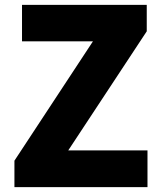

<svg xmlns="http://www.w3.org/2000/svg" viewBox="-20 -765 659 785"><path d="M39 0H583V-150H259L580 -637V-745H70V-596H360L39 -108Z"/></svg>

Font: Noto Sans CJK HK Black
Style: Regular
Weight: 900
Designer: Ryoko NISHIZUKA 西塚涼子 (kana, bopomofo & ideographs); Paul D. Hunt (Latin, Greek & Cyrillic); Sandoll Communications 산돌커뮤니
Foundry: Adobe
Version: Version 2.004;hotconv 1.0.118;makeotfexe 2.5.65603